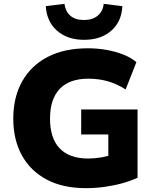

<svg xmlns="http://www.w3.org/2000/svg" viewBox="-20 -967 798 998"><path d="M427 11Q306 11 222 -34Q138 -79 93.5 -160Q49 -241 49 -350Q49 -462 95.5 -544.5Q142 -627 228.5 -671.5Q315 -716 437 -716Q487 -716 534.5 -707.5Q582 -699 622 -683Q662 -667 689 -644L633 -502Q586 -532 539 -545Q492 -558 439 -558Q341 -558 290.5 -505Q240 -452 240 -350Q240 -248 290.5 -195.5Q341 -143 438 -143Q472 -143 507 -149Q542 -155 577 -167L543 -97V-268H402V-398H695V-43Q658 -26 614 -14Q570 -2 522.5 4.5Q475 11 427 11ZM417 -760Q331 -760 277 -807Q223 -854 218 -935L315 -947Q320 -908 345.5 -885.5Q371 -863 416 -863Q461 -863 488 -885.5Q515 -908 519 -947L616 -935Q612 -854 558 -807Q504 -760 417 -760Z"/></svg>

Font: Nunito Sans 11pt Black
Style: Regular
Weight: 900
Version: Version 3.101;gftools[0.9.27]